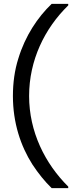

<svg xmlns="http://www.w3.org/2000/svg" viewBox="-20 -831 412 996"><path d="M334 145V137C213 17 131 -148 131 -333C131 -518 211 -683 334 -803V-811H248C176 -742 111 -646 75 -527C56 -467 47 -402 47 -333C47 -194 87 -74 148 22C179 69 212 110 248 145Z"/></svg>

Font: Rootstock Sans Body
Style: Regular
Weight: 400
Designer: Colophon Foundry, Jonny Pinhorn
Foundry: Colophon Foundry
Version: Version 1.200;FEAKit 1.0